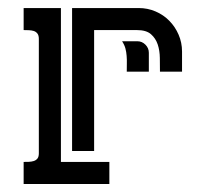

<svg xmlns="http://www.w3.org/2000/svg" viewBox="-20 -460 514 480"><path d="M215.3 -384.8V-82.5H160.2V-439.9H326.7Q349.1 -439.9 368.9 -431.4Q388.7 -422.9 403.3 -408Q418 -393.1 426.5 -373.3Q435.1 -353.5 435.1 -331.1V-280.8H379.9Q379.9 -296.9 379.6 -315.2Q379.4 -333.5 374.3 -348.9Q369.1 -364.3 357.4 -374.5Q345.7 -384.8 322.3 -384.8ZM39.1 -439.9H132.3V-55.2H253.4V0H39.1V-55.2Q44.9 -55.2 51.8 -55.4Q58.6 -55.7 64.2 -57.4Q69.8 -59.1 73.5 -63.5Q77.1 -67.9 77.1 -76.7V-362.8Q77.1 -371.6 73.5 -376.2Q69.8 -380.9 64.2 -382.6Q58.6 -384.3 52 -384.5Q45.4 -384.8 39.1 -384.8ZM296.9 -280.8Q296.9 -291 297.1 -300.8Q297.4 -310.5 296.6 -320.3Q295.9 -330.1 293.5 -339.1Q291 -348.1 285.2 -356.9H323.2Q335 -356.9 343.5 -348.4Q352.1 -339.8 352.1 -328.1V-280.8Z"/></svg>

Font: Isar CAT
Style: Regular
Weight: 400
Designer: Digitized by Peter Wiegel
Foundry: CAT-Fonts, Peter Wiegel
Version: Version 1.000; ttfautohint (v1.3)